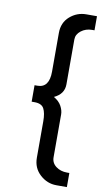

<svg xmlns="http://www.w3.org/2000/svg" viewBox="-88 -634 457 858"><g transform="rotate(10 140.0 -204.5)"><path d="M72.3 -239.7Q125.5 -239.7 125.5 -313V-488.8Q125.5 -535.6 157.7 -563.7Q189.9 -591.8 232.4 -591.8H280.3V-527.8H269.5Q240.7 -527.8 219.7 -511.5Q198.7 -495.1 198.7 -472.2V-268.1Q198.7 -224.1 153.3 -203.1Q177.2 -189.5 188 -169.7Q198.7 -149.9 198.7 -131.8V62.5Q198.7 88.4 219.5 104Q240.2 119.6 269.5 119.6H280.3V183.6H232.4Q190.4 183.6 158 153.8Q125.5 124 125.5 77.6V-87.9Q125.5 -125 115 -145Q104.5 -165 72.3 -165H59.1V-239.7Z"/></g></svg>

Font: Meera
Style: Regular
Weight: 400
Designer: Hussain KH and Suresh P for Swathanthra Malayalam Computing (SMC)
Version: Version 7.0.0+20221109